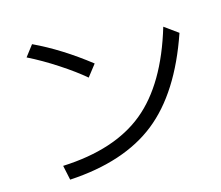

<svg xmlns="http://www.w3.org/2000/svg" viewBox="-107 -874 1215 1054"><g transform="rotate(-15 500.0 -347.0)"><path d="M109.4 -670.9 157.2 -733.4Q308.6 -662.1 461.9 -542L410.2 -475.6Q355.5 -522.5 272 -577.1Q188.5 -631.8 109.4 -670.9ZM149.4 -43.9Q446.3 -56.6 616.7 -196.3Q787.1 -335.9 877.9 -639.6L955.1 -584Q847.7 -270.5 663.1 -124.5Q478.5 21.5 167 39.1Z"/></g></svg>

Font: GenEi M Gothic v2 Regular
Style: Regular
Weight: 400
Version: Version 2.0